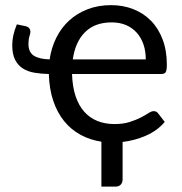

<svg xmlns="http://www.w3.org/2000/svg" viewBox="-20 -534 692 729"><path d="M533.5 -308.5Q533.5 -339.5 524.8 -365.2Q516 -391 499.2 -409.8Q482.5 -428.5 458.5 -438.8Q434.5 -449 404 -449Q340 -449 302.8 -411.8Q265.5 -374.5 256.5 -308.5ZM77.5 -434.5Q88.5 -431.5 92 -425.5Q95.5 -419.5 95.5 -414Q95.5 -408 91.8 -396Q88 -384 88 -367.5Q88 -336 108.2 -322.8Q128.5 -309.5 168.5 -308.5Q175 -353 193.8 -390.8Q212.5 -428.5 242.5 -456Q272.5 -483.5 312.8 -499Q353 -514.5 402 -514.5Q447.5 -514.5 486.2 -499.2Q525 -484 553.2 -455.2Q581.5 -426.5 597.5 -384.2Q613.5 -342 613.5 -288Q613.5 -267 609 -260Q604.5 -253 592 -253H253.5Q255 -205 266.8 -169.5Q278.5 -134 299.5 -110.2Q320.5 -86.5 349.5 -74.8Q378.5 -63 414.5 -63Q448 -63 472.2 -70.8Q496.5 -78.5 514 -87.5Q531.5 -96.5 543.2 -104.2Q555 -112 563.5 -112Q574.5 -112 580.5 -103.5L605.5 -71Q577.5 -38 534.8 -19.2Q492 -0.5 445.5 5V147Q445.5 160 438.2 167.2Q431 174.5 419.5 174.5H365V4Q322 -2.5 285.8 -22.2Q249.5 -42 223.2 -74.5Q197 -107 182 -151.8Q167 -196.5 165.5 -253Q137 -253.5 111.5 -257.8Q86 -262 67.2 -273.8Q48.5 -285.5 37.5 -306.8Q26.5 -328 26.5 -362Q26.5 -382 30.8 -400.8Q35 -419.5 44 -441.5Z"/></svg>

Font: Lato 2
Style: Regular
Weight: 400
Designer: Lukasz Dziedzic with Adam Twardoch and Botio Nikoltchev
Foundry: tyPoland Lukasz Dziedzic
Version: Version 2.015; 2015-08-06; http://www.latofonts.com/